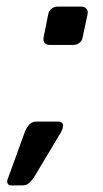

<svg xmlns="http://www.w3.org/2000/svg" viewBox="-20 -486 311 581"><path d="M14 75Q6 75 3 69Q0 63 4 54L56 -89Q61 -101 69 -109.5Q77 -118 91 -118H157Q165 -118 168.5 -113Q172 -108 170 -101Q170 -96 164 -85L82 52Q75 62 67.5 68.5Q60 75 47 75ZM130 -350Q120 -350 115 -356.5Q110 -363 112 -373L126 -443Q128 -453 136 -459.5Q144 -466 154 -466H226Q236 -466 241.5 -459.5Q247 -453 245 -443L230 -373Q229 -363 220.5 -356.5Q212 -350 202 -350Z"/></svg>

Font: Rubik
Style: Italic
Weight: 400
Italic angle: -12°
Designer: Hubert and Fischer
Foundry: Hubert and Fischer
Version: Version 2.300;gftools[0.9.30]